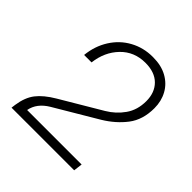

<svg xmlns="http://www.w3.org/2000/svg" viewBox="-184 -840 984 984"><g transform="rotate(45 307.5 -348.0)"><path d="M564 -516Q564 -432 521.5 -376.5Q479 -321 413 -281L182 -144Q120 -107 109 -48H504L498 0H44L47 -23Q56 -85 85.5 -123Q115 -161 174 -196L395 -327Q444 -356 476.5 -402Q509 -448 509 -512Q509 -574 472 -611Q435 -648 367 -648Q286 -648 233 -593Q180 -538 170 -454H116Q123 -524 158 -579.5Q193 -635 249 -665.5Q305 -696 371 -696H375Q434 -696 476.5 -672.5Q519 -649 541.5 -608Q564 -567 564 -516Z"/></g></svg>

Font: Chivo Thin Italic
Style: Regular
Weight: 100
Italic angle: -8.05°
Designer: Hector Gatti
Foundry: Omnibus-Type
Version: Version 1.007